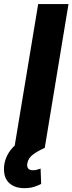

<svg xmlns="http://www.w3.org/2000/svg" viewBox="-71 -748 366 971"><path d="M275.4 -727.5 155.3 0H1.5L122.1 -727.5ZM52.2 203.6Q5.4 203.6 -22.5 179.4Q-50.3 155.3 -50.8 109.9Q-51.8 80.6 -40.3 51.3Q-28.8 22 -6.1 -2.4Q16.6 -26.9 50.3 -41L155.3 0Q119.6 15.6 95.7 33.7Q71.8 51.8 67.4 77.1Q64 94.2 71.3 103.8Q78.6 113.3 95.7 112.8Q107.4 113.3 117.2 109.9Q127 106.4 134.3 104.5L137.2 182.1Q123 189.9 101.3 196.8Q79.6 203.6 52.2 203.6Z"/></svg>

Font: Inter Tight
Style: Bold Italic
Weight: 700
Italic angle: -9.39999°
Designer: Rasmus Andersson
Foundry: rsms
Version: Version 3.004